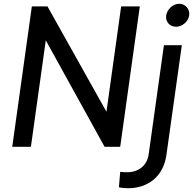

<svg xmlns="http://www.w3.org/2000/svg" viewBox="-20 -779 1025 1019"><path d="M45 0H144L223 -565L535 0H618L722 -745H623L545 -186L232 -745H149ZM611 215C622 218 646 220 660 220C763 220 846 160 863 45L945 -539H850L769 40C760 102 713 135 656 135C646 135 632 135 618 133ZM862 -697C857 -664 881 -637 914 -637C947 -637 979 -664 984 -697C989 -730 964 -759 931 -759C898 -759 867 -730 862 -697Z"/></svg>

Font: Mluvka Medium
Style: Italic
Weight: 500
Italic angle: -8°
Designer: Modified by Jiří Krblich, Original typeface by Gumpita Rahayu
Foundry: Gumpita Rahayu & Jiří Krblich
Version: Version 2.000;Glyphs 3.1.1 (3134)